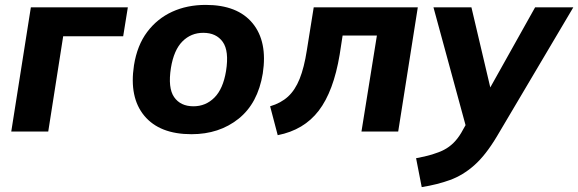

<svg xmlns="http://www.w3.org/2000/svg" viewBox="-20 -537 2361 784"><path d="M26 0 106 -507H502L483 -389H238L177 0Z M762 11Q632 11 569.5 -64Q507 -139 527 -270Q540 -352 581 -406.5Q622 -461 683 -489Q744 -517 820 -517Q950 -517 1011.5 -442Q1073 -367 1053 -237Q1033 -115 954 -52Q875 11 762 11ZM770 -103Q820 -103 855.5 -138.5Q891 -174 903 -247Q916 -329 889.5 -366Q863 -403 810 -403Q760 -403 725 -368Q690 -333 678 -260Q665 -178 691 -140.5Q717 -103 770 -103Z M1114 15 1083 -103Q1127 -116 1156 -142.5Q1185 -169 1203.5 -215Q1222 -261 1233 -332L1261 -507H1686L1606 0H1456L1519 -392H1379L1367 -314Q1342 -164 1281.5 -85Q1221 -6 1114 15Z M1702 227 1679 109Q1752 96 1793.5 74.5Q1835 53 1863 6L1881 -26L1750 -507H1905L1982 -180L2165 -507H2321L2009 20Q1963 97 1916.5 138Q1870 179 1817.5 198Q1765 217 1702 227Z"/></svg>

Font: Mulish ExtraBold
Style: Italic
Weight: 800
Italic angle: -9°
Designer: Vernon Adams
Foundry: Vernon Adams
Version: Version 3.603; ttfautohint (v1.8.3)